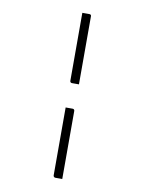

<svg xmlns="http://www.w3.org/2000/svg" viewBox="-98 -828 797 1057"><g transform="rotate(10 300.0 -300.0)"><path d="M275 -760Q285 -760 294.5 -760Q304 -760 314 -760Q316 -760 318.5 -759.5Q321 -759 322 -757Q324 -756 324.5 -753.5Q325 -751 325 -749V-369Q315 -369 305.5 -369Q296 -369 286 -369Q281 -369 278 -372Q275 -375 275 -380V-661Q275 -686 275 -710.5Q275 -735 275 -760ZM275 -231Q285 -231 294.5 -231Q304 -231 314 -231Q319 -231 322 -228Q325 -225 325 -220V160Q315 160 305.5 160Q296 160 286 160Q283 160 280.5 158.5Q278 157 276.5 154.5Q275 152 275 149Z"/></g></svg>

Font: Recursive Monospace Light
Style: Regular
Weight: 300
Version: Version 1.047